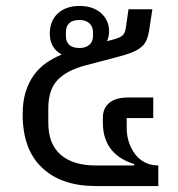

<svg xmlns="http://www.w3.org/2000/svg" viewBox="-20 -624 596 644"><path d="M301 0Q186 0 121 -61.5Q56 -123 56 -240Q56 -284 66.5 -317Q77 -350 95 -374Q113 -398 136.5 -414Q160 -430 187 -441Q147 -463 147 -511Q147 -554 174 -579Q201 -604 247 -604Q292 -604 319 -580Q346 -556 346 -518Q346 -503 339 -486L355 -490Q378 -496 388.5 -503Q399 -510 402 -530L411 -593H491L480 -520Q477 -502 471 -488.5Q465 -475 452.5 -465Q440 -455 419.5 -447Q399 -439 367 -431L264 -404Q202 -387 172 -354.5Q142 -322 142 -260V-212Q142 -141 183.5 -105Q225 -69 301 -69H430V-74Q409 -80 390 -91Q371 -102 356.5 -118.5Q342 -135 333.5 -158.5Q325 -182 325 -214V-229Q325 -261 346.5 -279Q368 -297 410 -297H494V-228H405V-193Q405 -169 412.5 -146.5Q420 -124 433.5 -106.5Q447 -89 466.5 -79Q486 -69 511 -69V0ZM247 -463Q267 -463 279.5 -473.5Q292 -484 292 -504V-515Q292 -535 279.5 -546Q267 -557 247 -557Q201 -557 201 -515V-504Q201 -463 247 -463Z"/></svg>

Font: IBM Plex Thai
Style: Regular
Weight: 400
Designer: Mike Abbink, Paul van der Laan, Pieter van Rosmalen, Ben Mitchell, Mark Frömberg
Foundry: Bold Monday
Version: Version 1.0